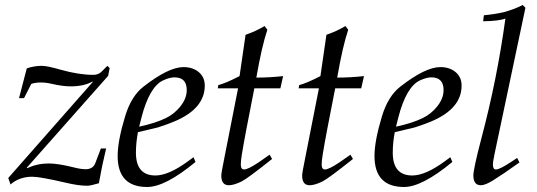

<svg xmlns="http://www.w3.org/2000/svg" viewBox="-20 -731 2146 767"><path d="M409 -468 418 -459 412 -428 87 -61 89 -59Q128 -78 175 -78Q212 -78 276 -62Q303 -55 322 -55Q352 -55 361 -80L383 -138H404Q387 -68 375 1Q342 11 328 11Q292 11 239 -2Q139 -25 109 -25Q57 -25 22 6L13 -20L351 -404L349 -405Q315 -386 262 -386Q231 -386 187 -396Q140 -407 105 -396L76 -339H56L87 -458Q117 -468 147 -468Q169 -468 224 -452Q296 -432 353 -432Q373 -432 386 -445Z M798 -389Q798 -297 677 -246Q654 -236 611 -222L531 -203Q523 -160 523 -121Q523 -30 601 -30Q653 -30 730 -86L753 -103L761 -84Q640 16 568 16Q450 16 450 -108Q450 -168 480 -267Q504 -346 552 -384Q653 -463 713 -463Q750 -463 774 -443Q798 -423 798 -389ZM726 -371Q726 -422 677 -422Q658 -422 632 -410Q577 -385 545 -261L536 -225Q601 -239 642 -259Q676 -275 701 -306.5Q726 -338 726 -371Z M1111 -427 1100 -378H996Q957 -182 946 -113Q942 -88 942 -74Q942 -54 955 -54Q971 -54 1014 -83L1057 -113L1067 -96Q969 -18 945 -6Q914 9 894 9Q864 9 864 -30Q864 -40 877 -104L931 -378H850L852 -391Q883 -399 937 -427L961 -592Q1002 -606 1037 -627L1048 -612Q1026 -547 1004 -421Q1057 -421 1111 -427Z M1434 -427 1423 -378H1319Q1280 -182 1269 -113Q1265 -88 1265 -74Q1265 -54 1278 -54Q1294 -54 1337 -83L1380 -113L1390 -96Q1292 -18 1268 -6Q1237 9 1217 9Q1187 9 1187 -30Q1187 -40 1200 -104L1254 -378H1173L1175 -391Q1206 -399 1260 -427L1284 -592Q1325 -606 1360 -627L1371 -612Q1349 -547 1327 -421Q1380 -421 1434 -427Z M1824 -389Q1824 -297 1703 -246Q1680 -236 1637 -222L1557 -203Q1549 -160 1549 -121Q1549 -30 1627 -30Q1679 -30 1756 -86L1779 -103L1787 -84Q1666 16 1594 16Q1476 16 1476 -108Q1476 -168 1506 -267Q1530 -346 1578 -384Q1679 -463 1739 -463Q1776 -463 1800 -443Q1824 -423 1824 -389ZM1752 -371Q1752 -422 1703 -422Q1684 -422 1658 -410Q1603 -385 1571 -261L1562 -225Q1627 -239 1668 -259Q1702 -275 1727 -306.5Q1752 -338 1752 -371Z M2068 -711 2079 -700 1955 -113Q1949 -84 1949 -74Q1949 -54 1961 -54Q1976 -54 2020 -83L2046 -100L2055 -82Q1988 -34 1949 -10Q1918 9 1901 9Q1871 9 1871 -30Q1871 -56 1903 -178Q1966 -415 1999 -657Q1974 -647 1910 -646L1913 -670Q1956 -674 1991 -682Q2033 -693 2068 -711Z"/></svg>

Font: GFS Didot
Style: Italic
Weight: 400
Italic angle: -12°
Designer: Takis Katsoulidis and George D. Matthiopoulos
Foundry: George Matthiopoulos and Takis Katsoulidis
Version: Version 1.0